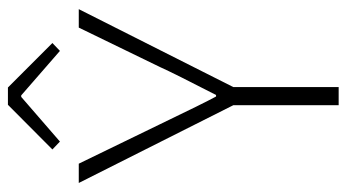

<svg xmlns="http://www.w3.org/2000/svg" viewBox="-216 -663 879 487"><g transform="rotate(-90 223.5 -419.5)"><path d="M87.9 -726.1 201.2 -838.9H245.1L357.9 -726.1L337.9 -707L225.1 -805.2H221.2L107.9 -707ZM200.2 0V-267.1L2.9 -659.2H51.8L151.9 -453.1Q205.1 -342.3 222.2 -311H226.1Q281.2 -418 296.9 -453.1L397 -659.2H443.8L246.1 -267.1V0Z"/></g></svg>

Font: SourceSansPro-Light
Style: Regular
Weight: 300
Designer: Paul D. Hunt
Foundry: Adobe Systems Incorporated
Version: Version 2.020;PS 2.0;hotconv 1.0.86;makeotf.lib2.5.63406